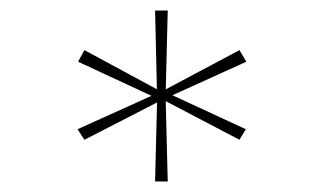

<svg xmlns="http://www.w3.org/2000/svg" viewBox="-20 -720 616 364"><path d="M274 -376 278 -536 288 -531 140 -455 127 -475 282 -545 283 -531 128 -603 140 -625 290 -544 278 -528 274 -700H298L294 -539L280 -543L434 -625L447 -603L295 -534V-545L446 -475L434 -455L287 -532L294 -534L298 -376Z"/></svg>

Font: Lexend Mega Thin
Style: Regular
Weight: 250
Version: Version 1.007